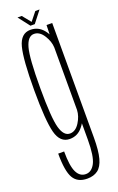

<svg xmlns="http://www.w3.org/2000/svg" viewBox="-174 -729 614 1003"><g transform="rotate(-20 132.5 -228.0)"><path d="M126.5 229.5Q72.5 229.5 49.8 191Q27 152.5 27 54.5H60Q60 135.5 77 170Q94 204.5 127 204.5Q159 204.5 178.2 167.8Q197.5 131 197.5 38.5V-52Q191.5 -41.5 183 -31.5Q155 3.5 111 3.5Q57.5 3.5 40 -63.5Q22.5 -130.5 22.5 -299.5Q22.5 -469.5 40 -536.2Q57.5 -603 111 -603Q155 -603 183 -568.5Q192 -557.5 198 -546L199.5 -597.5H231V39Q231 112 219.8 153.5Q208.5 195 185.2 212.2Q162 229.5 126.5 229.5ZM197.5 -474Q196 -507.5 175 -541Q153 -576.5 121.5 -576.5Q87 -576.5 71.5 -521.2Q56 -466 56 -299.5Q56 -133.5 71.5 -78.2Q87 -23 121.5 -23Q153 -23 175 -58.5Q196 -92 197.5 -126ZM119.5 -623 70.5 -686.5H94L132 -639.5L169.5 -686.5H193L143.5 -623Z"/></g></svg>

Font: Anybody Condensed ExtraLight
Style: Regular
Weight: 200
Width: 3
Designer: Tyler Finck
Foundry: Etcetera Type Company
Version: Version 1.010; ttfautohint (v1.8.3) -l 8 -r 50 -G 200 -x 14 